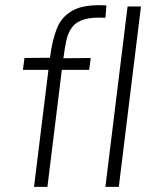

<svg xmlns="http://www.w3.org/2000/svg" viewBox="-20 -725 567 745"><path d="M389 -656Q337 -659 306 -649.5Q275 -640 259.5 -619Q244 -598 237.5 -568Q231 -538 226 -499L332 -500L326 -454H220L164 0H112L168 -454H69L75 -500L174 -501Q182 -567 200.5 -614Q219 -661 263.5 -685Q308 -709 393 -704ZM441 0H389L475 -700H527Z"/></svg>

Font: Kulim Park ExtraLight
Style: Italic
Weight: 275
Italic angle: -8°
Designer: Noponies / Dale Sattler
Foundry: Noponies
Version: Version 1.000; ttfautohint (v1.8.3)